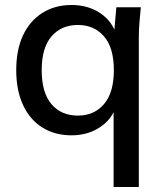

<svg xmlns="http://www.w3.org/2000/svg" viewBox="-20 -533 649 769"><path d="M435 216V-112H446Q430 -56 380.5 -23.5Q331 9 267 9Q200 9 150 -22Q100 -53 72.5 -112Q45 -171 45 -252Q45 -334 72.5 -392Q100 -450 150 -481.5Q200 -513 267 -513Q333 -513 382 -480Q431 -447 447 -390H436L446 -504H544Q541 -473 538.5 -442.5Q536 -412 536 -383V216ZM292 -70Q357 -70 396.5 -116Q436 -162 436 -252Q436 -342 396.5 -387.5Q357 -433 292 -433Q226 -433 186.5 -387.5Q147 -342 147 -252Q147 -162 186 -116Q225 -70 292 -70Z"/></svg>

Font: Mulish ExtraLight SemiBold
Style: Regular
Weight: 600
Version: Version 3.603